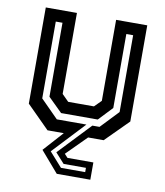

<svg xmlns="http://www.w3.org/2000/svg" viewBox="-82 -608 739 859"><g transform="rotate(10 288.0 -178.0)"><path d="M234 184.5 152.5 90 233.5 0H159.5L56.5 -103V-540H198V-172L228.5 -141.5H345.5L376 -172V-540H517.5V-103L414.5 0H344L254 90L269 106H386.5V184.5ZM248 155H358V135.5H256.5L215.5 90L353.5 -55.5H386L463 -136.5V-485.5H432V-149.5L372.5 -86.5H206L142 -149.5V-485.5H111.5V-136.5L192 -55.5H326.5L190 90Z"/></g></svg>

Font: Tourney Thin SemiBold
Style: Regular
Weight: 600
Version: Version 1.015